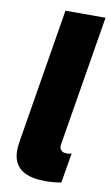

<svg xmlns="http://www.w3.org/2000/svg" viewBox="-84 -771 474 819"><g transform="rotate(10 152.5 -361.5)"><path d="M172.6 3.6C192.8 3.6 220.9 1.8 241.5 -2.8L263.1 -132.1C257.1 -129.6 250 -128.6 242.9 -128.6C217.3 -128.6 208.8 -142.4 212 -163L305 -727.3H131.4L36.2 -147.7C28.4 -100.1 14.2 3.6 172.6 3.6Z"/></g></svg>

Font: TID UI Extra Bold
Style: Italic
Weight: 800
Italic angle: -9.39999°
Designer: The TID Project Authors
Foundry: Bakken & Bæck
Version: Version 1.001;hotconv 1.0.109;makeotfexe 2.5.65596